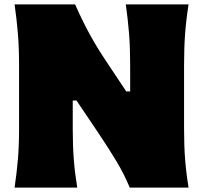

<svg xmlns="http://www.w3.org/2000/svg" viewBox="-20 -855 925 875"><path d="M46.4 0Q56.2 -65.4 61.5 -127.7Q66.9 -189.9 66.9 -269.5V-555.2Q66.9 -638.2 61.5 -702.6Q56.2 -767.1 46.4 -835H322.3Q353.5 -764.2 384.8 -706.3Q416 -648.4 455.6 -588.4L555.2 -438.5H573.2V-555.2Q573.2 -638.2 568.1 -702.6Q563 -767.1 553.2 -835H839.4Q828.6 -767.1 823.7 -702.6Q818.8 -638.2 818.8 -555.2V-269.5Q818.8 -189.9 823.7 -127.7Q828.6 -65.4 839.4 0H571.3Q545.9 -61 512 -117.9Q478 -174.8 431.2 -244.6L328.6 -397H311.5V-269.5Q311.5 -189.9 316.4 -127.7Q321.3 -65.4 332 0Z"/></svg>

Font: Pinar DS1 Black
Style: Regular
Weight: 900
Designer: Amin Abedi
Version: Version 3.000